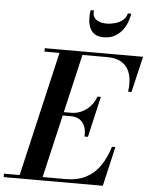

<svg xmlns="http://www.w3.org/2000/svg" viewBox="-109 -1040 857 1091"><g transform="rotate(5 319.0 -494.0)"><path d="M38.5 0 212.5 -750H343.5L169.5 0ZM-46.5 0V-19.5H304.5Q373 -19.5 421 -44.5Q469 -69.5 500.5 -115.5Q532 -161.5 551.5 -225H571L519 0ZM391 -269.5Q393.5 -303 383.8 -327.2Q374 -351.5 354 -364.8Q334 -378 305.5 -378H237.5V-397.5H305.5Q334 -397.5 361.5 -409.8Q389 -422 410.8 -445.2Q432.5 -468.5 444.5 -502H464L410.5 -269.5ZM615.5 -545Q623.5 -598.5 612.8 -640.5Q602 -682.5 569.5 -706.5Q537 -730.5 478.5 -730.5H122.5V-750H683L635 -545ZM449 -841Q415.5 -841 396.2 -855.2Q377 -869.5 368.8 -891.8Q360.5 -914 360 -939.5Q359.5 -965 363 -988H382.5Q379 -965 388 -950Q397 -935 415.8 -927.5Q434.5 -920 459 -920Q483.5 -920 508 -926.8Q532.5 -933.5 551 -948.5Q569.5 -963.5 575.5 -988H595Q591.5 -965 582 -939.5Q572.5 -914 555.2 -891.8Q538 -869.5 512 -855.2Q486 -841 449 -841Z"/></g></svg>

Font: Bodoni Moda 11pt SemiBold
Style: Italic
Weight: 600
Italic angle: -13°
Designer: Owen Earl
Foundry: indestructible type
Version: Version 2.004